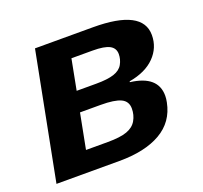

<svg xmlns="http://www.w3.org/2000/svg" viewBox="-98 -640 796 753"><g transform="rotate(-20 300.0 -264.0)"><path d="M360.8 -528.3Q567.4 -528.3 567.4 -420.9Q567.4 -368.2 530 -330.1Q492.7 -292 423.3 -279.8L422.9 -276.4Q535.2 -262.7 535.2 -179.2Q535.2 -167 532.2 -152.3Q517.1 -75.7 451.4 -37.8Q385.7 0 278.8 0H16.1L118.7 -528.3ZM170.4 -85.4H261.7Q313.5 -85.4 341.6 -95.5Q369.6 -105.5 382.3 -127.7Q395 -149.9 395 -176.8Q395 -207 368.9 -219.5Q342.8 -231.9 284.7 -231.9H198.7ZM239.7 -442.9 215.3 -315.9H297.4Q344.7 -315.9 371.3 -324.7Q397.9 -333.5 408.9 -353.3Q419.9 -373 419.9 -395Q419.9 -419.9 398.4 -431.4Q377 -442.9 328.1 -442.9Z"/></g></svg>

Font: Liberation Mono
Style: Bold Italic
Weight: 700
Italic angle: -12°
Monospace: yes
Designer: Steve Matteson
Foundry: Ascender Corporation
Version: Version 2.1.5